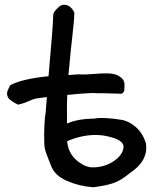

<svg xmlns="http://www.w3.org/2000/svg" viewBox="-20 -769 680 811"><path d="M167 -165Q165 -249 173 -295L178 -359L140 -354Q126 -353 103 -342.5Q80 -332 56 -327Q54 -328 45.5 -332.5Q37 -337 33.5 -339.5Q30 -342 24 -346.5Q18 -351 15.5 -355Q13 -359 11 -365Q9 -371 10 -377Q9 -382 23 -409Q73 -436 185 -447Q204 -658 205 -709Q207 -715 210.5 -720.5Q214 -726 221 -732.5Q228 -739 230 -741Q240 -749 250 -749Q278 -749 294 -716Q293 -678 285 -610Q277 -542 275 -513L269 -452L310 -455Q338 -453 382.5 -457Q427 -461 453.5 -457.5Q480 -454 497 -436Q502 -431 504 -424Q506 -417 506 -412Q506 -407 505.5 -398Q505 -389 505 -386Q500 -375 493 -373Q481 -373 443 -374.5Q405 -376 387 -375Q375 -379 264 -368Q262 -308 263 -291V-247Q306 -267 378 -268Q398 -272 431 -270Q464 -268 495 -262.5Q526 -257 554.5 -231.5Q583 -206 596 -165Q609 -90 526 -36Q491 -7 460 4Q429 15 373 22Q312 17 261.5 -5.5Q211 -28 196 -68Q192 -78 185 -96Q178 -114 175 -122Q172 -130 169.5 -142Q167 -154 167 -165ZM264 -170Q269 -121 304 -91.5Q339 -62 371 -62Q421 -62 460 -88Q499 -114 502 -148Q502 -172 462 -185.5Q422 -199 385 -199Q325 -199 264 -173Z"/></svg>

Font: Excalifont
Style: Regular
Weight: 400
Designer: Your Own Font Foundry (Virgil); Ján Filípek / DizajnDesign (Excalifont, modifications)
Foundry: Your Own Font Foundry (Virgil); Ján Filípek / DizajnDesign (Excalifont, modifications)
Version: Version 1.000;Glyphs 3.2 (3227)